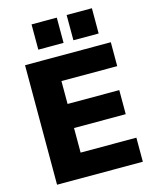

<svg xmlns="http://www.w3.org/2000/svg" viewBox="-133 -1007 870 1094"><g transform="rotate(-15 301.5 -460.0)"><path d="M65 0V-705H571V-564H242V-429H547V-287H242V-142H571V0ZM368 -771V-920H517V-771ZM161 -771V-920H310V-771Z"/></g></svg>

Font: Mulish Black
Style: Regular
Weight: 900
Designer: Vernon Adams
Foundry: Vernon Adams
Version: Version 3.603; ttfautohint (v1.8.3)